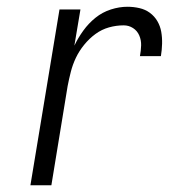

<svg xmlns="http://www.w3.org/2000/svg" viewBox="-20 -548 540 568"><path d="M70 0 156 -520H218L200 -413Q211 -436 226.5 -457.5Q242 -479 262.5 -495.5Q283 -512 308 -520Q333 -528 357 -528Q375 -528 392.5 -524Q410 -520 423.5 -510Q437 -500 445.5 -485.5Q454 -471 457 -454Q460 -437 459.5 -418.5Q459 -400 456 -382H394Q397 -398 397.5 -413.5Q398 -429 392 -443Q386 -457 373.5 -465Q361 -473 346 -473Q324 -473 302.5 -467Q281 -461 262.5 -447.5Q244 -434 229 -415.5Q214 -397 204.5 -377Q195 -357 189.5 -335.5Q184 -314 180 -293L132 0Z"/></svg>

Font: Iosevka SS18 Light
Style: Italic
Weight: 300
Italic angle: -9°
Monospace: yes
Designer: Belleve Invis
Foundry: Belleve Invis
Version: Version 25.1.1; ttfautohint (v1.8.4)